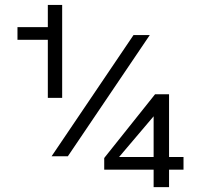

<svg xmlns="http://www.w3.org/2000/svg" viewBox="-20 -731 815 778"><path d="M602.5 -43.5H402.3V-90.8L608.4 -349.1H665V-94.7H723.6V-43.5H665V27.3H602.5ZM602.5 -94.7V-259.8L462.4 -94.7ZM50.8 -569.8V-621.1H173.8V-710.9H231.9V-334.5H173.8V-569.8ZM254.9 -97.7H189L521 -588.9H586.9Z"/></svg>

Font: Estedad-FD Medium
Style: Regular
Weight: 500
Designer: Amin Abedi
Version: Version 7.3